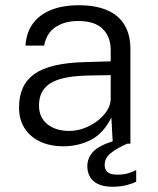

<svg xmlns="http://www.w3.org/2000/svg" viewBox="-20 -547 602 731"><path d="M221.5 10Q171 10 133 -7.8Q95 -25.5 73.8 -58.5Q52.5 -91.5 52.5 -138Q52.5 -224 111.2 -265.5Q170 -307 301.5 -310.5L401.5 -313.5V-356.5Q401.5 -407 370.8 -437.2Q340 -467.5 276 -467Q228 -467 192.8 -444.8Q157.5 -422.5 148 -373.5H77Q80 -422 104.5 -456.2Q129 -490.5 173.5 -508.8Q218 -527 280 -527Q344 -527 387.8 -508.2Q431.5 -489.5 454 -452.2Q476.5 -415 476.5 -360V0H409.5L404 -99.5Q373 -38 325.2 -14Q277.5 10 221.5 10ZM243.5 -48.5Q271.5 -48.5 299.2 -58.5Q327 -68.5 350 -86Q373 -103.5 387 -125Q401 -146.5 401.5 -169V-261L318 -259.5Q252.5 -258.5 210.8 -246.5Q169 -234.5 148.8 -209.8Q128.5 -185 128.5 -145Q128.5 -99.5 160.5 -74Q192.5 -48.5 243.5 -48.5ZM312.5 85.5Q312.5 55 334.2 31Q356 7 416.5 -11.5L474.5 -4.5Q424.5 17 401.5 36Q378.5 55 378.5 80.5Q378.5 99 389.8 108.5Q401 118 427 118Q451.5 118 470.2 112Q489 106 498.5 100.5V144.5Q486.5 151.5 462 157.8Q437.5 164 409 164Q360.5 164 336.5 142.8Q312.5 121.5 312.5 85.5Z"/></svg>

Font: Public Sans Light
Style: Regular
Weight: 300
Designer: The Public Sans Project Authors: Dan O. Williams and USWDS (Libre Franklin designed by Pablo Impallari and Rodrigo Fuenz
Version: Version 1.007